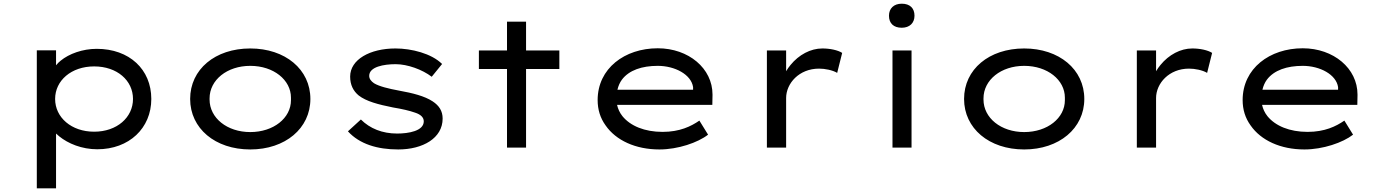

<svg xmlns="http://www.w3.org/2000/svg" viewBox="-20 -798 7474 1038"><path d="M283 220V-76L300 -61C348 -22 422 9 506 9C678 9 798 -105 798 -263C798 -423 679 -534 503 -534C426 -534 353 -507 308 -470C298 -462 290 -454 283 -445V-526H179V220ZM489 -86C366 -86 278 -163 278 -263C278 -363 366 -439 489 -439C613 -439 699 -363 699 -263C699 -163 612 -86 489 -86Z M1333 10C1522 10 1658 -104 1658 -263C1658 -423 1522 -536 1333 -536C1143 -536 1008 -423 1008 -263C1008 -104 1143 10 1333 10ZM1333 -84C1208 -84 1113 -160 1113 -260C1113 -261 1113 -262 1113 -263C1113 -264 1113 -265 1113 -266C1113 -366 1208 -442 1333 -442C1459 -442 1553 -366 1553 -270C1553 -267 1553 -265 1553 -263C1553 -261 1553 -259 1553 -256C1553 -160 1459 -84 1333 -84Z M2133 10C2266 10 2373 -51 2373 -157C2373 -198 2354 -227 2319 -250C2275 -279 2210 -295 2138 -308C2079 -319 2030 -331 2002 -348C1986 -359 1976 -372 1976 -388C1976 -437 2055 -451 2119 -451C2183 -451 2263 -422 2314 -383L2370 -452C2313 -509 2204 -536 2118 -536C1980 -536 1873 -476 1873 -384C1873 -339 1890 -306 1919 -282C1960 -250 2025 -233 2105 -217C2153 -209 2193 -200 2224 -189C2255 -179 2271 -163 2271 -142C2271 -90 2189 -76 2127 -76C2047 -76 1980 -103 1931 -152L1861 -88C1924 -19 2020 10 2133 10Z M2824 0V-425H3004V-525H2824V-681H2721V-525H2569V-425H2721V0Z M3545 10C3645 10 3753 -27 3808 -70L3761 -146C3716 -115 3655 -85 3562 -85C3465 -85 3388 -117 3345 -170C3330 -189 3321 -209 3316 -231H3831L3832 -282C3832 -284 3832 -285 3832 -287C3832 -428 3703 -537 3536 -537C3357 -537 3211 -428 3211 -257C3211 -206 3225 -160 3254 -120C3310 -39 3416 10 3545 10ZM3318 -313C3323 -334 3331 -352 3342 -367C3381 -419 3451 -442 3536 -442C3629 -442 3717 -395 3727 -327V-313Z M4230 0V-268C4230 -347 4300 -427 4408 -427C4440 -427 4481 -419 4506 -404L4533 -512C4510 -527 4467 -536 4426 -536C4362 -536 4299 -502 4254 -447C4245 -436 4237 -425 4230 -413V-525H4126V0Z M4855 -648C4898 -648 4924 -674 4924 -713C4924 -754 4899 -778 4855 -778C4812 -778 4786 -752 4786 -713C4786 -672 4811 -648 4855 -648ZM4908 0V-525H4805V0Z M5517 10C5706 10 5842 -104 5842 -263C5842 -423 5706 -536 5517 -536C5327 -536 5192 -423 5192 -263C5192 -104 5327 10 5517 10ZM5517 -84C5392 -84 5297 -160 5297 -260C5297 -261 5297 -262 5297 -263C5297 -264 5297 -265 5297 -266C5297 -366 5392 -442 5517 -442C5643 -442 5737 -366 5737 -270C5737 -267 5737 -265 5737 -263C5737 -261 5737 -259 5737 -256C5737 -160 5643 -84 5517 -84Z M6230 0V-268C6230 -347 6300 -427 6408 -427C6440 -427 6481 -419 6506 -404L6533 -512C6510 -527 6467 -536 6426 -536C6362 -536 6299 -502 6254 -447C6245 -436 6237 -425 6230 -413V-525H6126V0Z M7032 10C7132 10 7240 -27 7295 -70L7248 -146C7203 -115 7142 -85 7049 -85C6952 -85 6875 -117 6832 -170C6817 -189 6808 -209 6803 -231H7318L7319 -282C7319 -284 7319 -285 7319 -287C7319 -428 7190 -537 7023 -537C6844 -537 6698 -428 6698 -257C6698 -206 6712 -160 6741 -120C6797 -39 6903 10 7032 10ZM6805 -313C6810 -334 6818 -352 6829 -367C6868 -419 6938 -442 7023 -442C7116 -442 7204 -395 7214 -327V-313Z"/></svg>

Font: Lexend Peta
Style: Regular
Weight: 400
Designer: Bonnie Shaver-Troup, Thomas Jockin
Foundry: Lexend
Version: Version 1.007